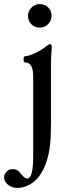

<svg xmlns="http://www.w3.org/2000/svg" viewBox="-85 -647 337 938"><path d="M51.8 -569.8Q51.8 -592.8 68.8 -609.9Q85.9 -627 108.9 -627Q133.8 -627 150.4 -610.6Q167 -594.2 167 -569.8Q167 -545.9 150.1 -529.1Q133.3 -512.2 108.9 -512.2Q84.5 -512.2 68.1 -528.6Q51.8 -544.9 51.8 -569.8ZM-1 271Q-26.9 271 -45.9 255.6Q-64.9 240.2 -64.9 219.2Q-64.9 202.6 -52.5 190.9Q-40 179.2 -22.9 179.2Q2.4 179.2 17.1 202.1Q34.7 225.1 47.9 225.1Q77.1 225.1 77.1 118.2V-274.9Q77.1 -341.8 37.1 -341.8Q30.3 -341.8 30.3 -356.9Q30.3 -372.1 37.1 -372.1Q53.7 -372.1 87.2 -387.9Q120.6 -403.8 140.1 -420.9Q153.3 -431.2 159.2 -431.2Q168 -431.2 168 -417Q164.1 -370.1 164.1 -341.8V-47.9Q164.1 28.3 159.2 63Q149.4 149.4 111.8 206.1Q91.8 236.8 62 253.9Q32.2 271 -1 271Z"/></svg>

Font: Junicode SmCond Medium
Style: Regular
Weight: 500
Width: 4
Designer: Peter S. Baker
Version: Version 2.206